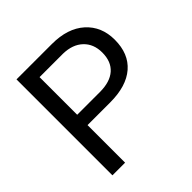

<svg xmlns="http://www.w3.org/2000/svg" viewBox="-187 -858 1006 1006"><g transform="rotate(-45 315.5 -355.5)"><path d="M176.3 -278.3V0H82.5V-710.9H344.7Q461.4 -710.9 527.6 -651.4Q593.8 -591.8 593.8 -493.7Q593.8 -390.1 529.1 -334.2Q464.4 -278.3 343.8 -278.3ZM176.3 -355H344.7Q419.9 -355 460 -390.4Q500 -425.8 500 -492.7Q500 -556.2 460 -594.2Q419.9 -632.3 350.1 -633.8H176.3Z"/></g></svg>

Font: Roboto-ThirdPerson-AD3FC
Style: ThirdPerson-AD3FC
Weight: 400
Designer: Google
Version: Version 2.137; 2017